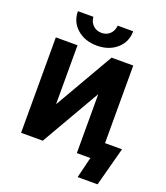

<svg xmlns="http://www.w3.org/2000/svg" viewBox="-193 -1091 1191 1381"><g transform="rotate(20 402.5 -401.0)"><path d="M76.2 0V-730.5H242.2V-282.2H244.1L502.9 -730.5H668.9V-136.7H798.8L719.7 160.2H567.4L606.4 0H502.9V-448.2H501L242.2 0ZM161.1 -961.9H279.3Q283.2 -920.9 309.1 -897Q335 -873 373 -873Q411.1 -873 436.5 -897Q461.9 -920.9 465.8 -961.9H584Q584 -879.9 524.4 -827.6Q464.8 -775.4 373 -775.4Q281.2 -775.4 221.2 -827.6Q161.1 -879.9 161.1 -961.9Z"/></g></svg>

Font: GenEi M Gothic v2 Heavy
Style: Regular
Weight: 800
Version: Version 2.0